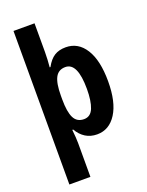

<svg xmlns="http://www.w3.org/2000/svg" viewBox="-180 -848 900 1175"><g transform="rotate(-20 269.5 -260.0)"><path d="M500 -273Q500 -138 453 -64Q406 10 327 10Q284 10 251.5 -10.5Q219 -31 198 -68H192Q195 -42 196.5 -18.5Q198 5 198 21V240H61V-760H198V-573Q198 -546 196.5 -521.5Q195 -497 193 -475H198Q222 -519 252 -538Q282 -557 326 -557Q407 -557 453.5 -483Q500 -409 500 -273ZM362 -273Q362 -444 283 -444Q238 -444 218 -406.5Q198 -369 198 -288V-264Q198 -183 217.5 -144Q237 -105 283 -105Q326 -105 344 -150Q362 -195 362 -273Z"/></g></svg>

Font: Noto Sans Khmer UI Condensed
Style: Bold
Weight: 700
Width: 3
Designer: Danh Hong and the Monotype Design Team
Foundry: Monotype Imaging Inc.
Version: Version 2.002; ttfautohint (v1.8.4.7-5d5b)